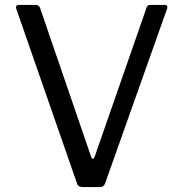

<svg xmlns="http://www.w3.org/2000/svg" viewBox="-20 -762 747 782"><path d="M661 -728 408 -15Q405 -7 400 -3.5Q395 0 386 0H318Q298 0 294 -14L46 -727Q45 -729 45 -732Q45 -742 57 -742H126Q138 -742 143 -730L351 -124Q354 -115 358 -115Q362 -115 366 -125L577 -731Q580 -742 592 -742H651Q658 -742 660.5 -737.5Q663 -733 661 -728Z"/></svg>

Font: n
Style: Regular
Weight: 400
Designer: Pablo Impallari, Rodrigo Fuenzalida
Foundry: Impallari Type
Version: Version 1.002; ttfautohint (v1.5)